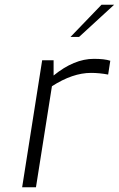

<svg xmlns="http://www.w3.org/2000/svg" viewBox="-20 -786 499 806"><path d="M157 -533H205V-469Q291 -539 374 -539Q419 -539 443 -531L434 -473Q397 -480 362 -480Q285 -480 198 -424L131 0H73ZM406 -766H459L312 -631H276Z"/></svg>

Font: Exo Light
Style: Italic
Weight: 300
Italic angle: -9°
Designer: Natanael Gama
Foundry: Natanael Gama
Version: Version 1.500; ttfautohint (v1.6)